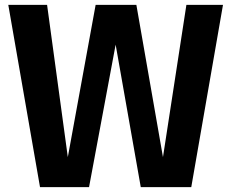

<svg xmlns="http://www.w3.org/2000/svg" viewBox="-20 -767 949 787"><path d="M894 -747H744L648 -123L539 -747H372L258 -123L173 -747H14L144 0H345L454 -584L557 0H764Z"/></svg>

Font: Glow Sans SC Normal
Style: Bold
Weight: 700
Designer: Ryoko NISHIZUKA (kana, bopomofo & ideographs); Paul D. Hunt (Latin, Greek & Cyrillic); Sandoll Communications, Soo-young
Version: Version 0.93